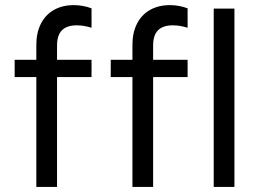

<svg xmlns="http://www.w3.org/2000/svg" viewBox="-20 -741 1015 761"><path d="M38.1 -503.9H342.8V-435.5H38.1ZM342.8 -708V-630.9Q312.5 -640.6 284.2 -640.6Q245.1 -640.6 225.6 -621.1Q206.1 -601.6 206.1 -560.5V0H124V-563.5Q124 -611.3 142.1 -647Q160.2 -682.6 193.8 -701.7Q227.5 -720.7 272.5 -720.7Q308.6 -720.7 342.8 -708ZM418.9 -503.9H723.6V-435.5H418.9ZM723.6 -708V-630.9Q693.4 -640.6 665 -640.6Q626 -640.6 606.4 -621.1Q586.9 -601.6 586.9 -560.5V0H504.9V-563.5Q504.9 -611.3 522.9 -647Q541 -682.6 574.7 -701.7Q608.4 -720.7 653.3 -720.7Q689.5 -720.7 723.6 -708ZM827.1 -707H909.2V0H827.1Z"/></svg>

Font: Wanted Sans Std Variable
Style: Regular
Weight: 400
Designer: Original Design by Kil Hyung-jin and Kang Hanbin, Wanted Lab, Inc;
Foundry: Wanted Lab, Inc.
Version: Version 1.003;Glyphs 3.2 (3227)